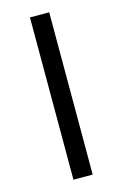

<svg xmlns="http://www.w3.org/2000/svg" viewBox="-110 -750 511 800"><g transform="rotate(-15 145.5 -350.0)"><path d="M104 -700H187V0H104Z"/></g></svg>

Font: PTSans
Style: Regular
Weight: 400
Designer: A.Korolkova, O.Umpeleva, V.Yefimov
Foundry: ParaType Ltd
Version: Version 2.003W OFL